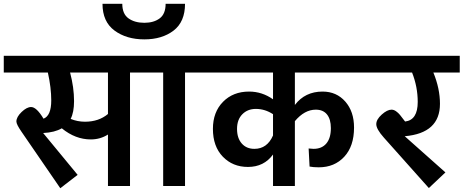

<svg xmlns="http://www.w3.org/2000/svg" viewBox="-40 -987 2460 1019"><path d="M759 -691V-602H650V0H533V-273Q492 -247 442 -247Q360 -247 288 -306Q250 -284 189 -281L372 -59L280 12L74 -288Q47 -327 47 -342Q47 -366 74.5 -392.5Q102 -419 125 -419Q154 -419 191 -357Q232 -373 232 -454Q232 -522 214 -602H-20V-691ZM533 -382V-602H332Q353 -523 353 -450Q353 -391 335 -356Q371 -341 411 -341Q484 -341 533 -382Z M942 -967Q942 -871 881 -824.5Q820 -778 726 -778Q631 -778 567.5 -825Q504 -872 504 -967H609Q609 -913 642 -889.5Q675 -866 726 -866Q776 -866 807.5 -889.5Q839 -913 839 -967ZM1052 -691V-602H942V0H826V-602H719V-691Z M1525 -602V-430Q1579 -501 1672 -501Q1746 -501 1792.5 -448Q1839 -395 1839 -310Q1839 -211 1787 -155Q1735 -99 1652 -99Q1623 -99 1603 -103L1598 -199Q1614 -197 1624 -197Q1668 -197 1692 -225.5Q1716 -254 1716 -307Q1716 -354 1695.5 -379.5Q1675 -405 1636 -405Q1576 -405 1525 -344V0H1409V-167Q1361 -101 1276 -101Q1195 -101 1142.5 -155.5Q1090 -210 1090 -303Q1090 -392 1143.5 -446.5Q1197 -501 1282 -501Q1351 -501 1409 -460V-602H1012V-691H1923V-602ZM1310 -197Q1378 -197 1409 -268V-381Q1366 -409 1318 -409Q1274 -409 1246 -380.5Q1218 -352 1218 -303Q1218 -254 1243 -225.5Q1268 -197 1310 -197Z M2400 -691V-602H2260Q2295 -517 2295 -436Q2295 -280 2108 -264L2324 -72L2236 11L1997 -257Q1957 -302 1957 -328Q1957 -353 1986 -379Q2015 -405 2038 -405Q2050 -405 2062 -396.5Q2074 -388 2082.5 -377.5Q2091 -367 2110 -342Q2177 -350 2177 -446Q2177 -526 2147 -602H1883V-691Z"/></svg>

Font: FiraGO Medium
Style: Regular
Weight: 500
Designer: bBox Type
Foundry: bBox Type GmbH
Version: Version 1.001;PS 001.001;hotconv 1.0.88;makeotf.lib2.5.64775